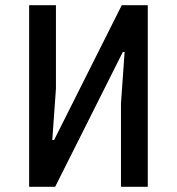

<svg xmlns="http://www.w3.org/2000/svg" viewBox="-20 -718 680 738"><path d="M92 -698H195V-377L181 -180H188L448 -698H548V0H445V-321L459 -518H452L192 0H92Z"/></svg>

Font: Writer Medium
Style: Regular
Weight: 500
Monospace: yes
Designer: Mike Abbink, Paul van der Laan, Pieter van Rosmalen
Foundry: Bold Monday
Version: Version 2.001 2020